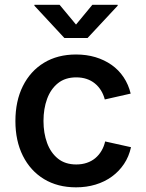

<svg xmlns="http://www.w3.org/2000/svg" viewBox="-20 -784 620 815"><path d="M302.7 11.2Q224.6 11.2 166.7 -23.9Q108.9 -59.1 77.1 -122.6Q45.4 -186 45.4 -270Q45.4 -355 77.1 -418.7Q108.9 -482.4 166.7 -517.6Q224.6 -552.7 302.7 -552.7Q347.2 -552.7 385.3 -541.3Q423.3 -529.8 453.6 -508.5Q483.9 -487.3 504.6 -456.3Q525.4 -425.3 534.7 -386.7L424.8 -361.8Q419.4 -382.8 408.7 -400.1Q397.9 -417.5 382.6 -429.9Q367.2 -442.4 347.4 -449Q327.6 -455.6 303.7 -455.6Q256.8 -455.6 226.1 -430.9Q195.3 -406.2 179.9 -364.3Q164.6 -322.3 164.6 -270.5Q164.6 -219.2 179.9 -177.2Q195.3 -135.3 226.1 -110.6Q256.8 -85.9 303.7 -85.9Q328.1 -85.9 348.4 -92.8Q368.7 -99.6 384.3 -112.5Q399.9 -125.5 410.6 -143.6Q421.4 -161.6 426.3 -183.6L536.1 -159.2Q527.3 -119.1 506.3 -87.9Q485.4 -56.6 454.8 -34.4Q424.3 -12.2 385.7 -0.5Q347.2 11.2 302.7 11.2ZM232.9 -763.7 302.7 -679.7 372.1 -763.7H479.5V-759.8L351.6 -622.6H253.4L126 -759.8V-763.7Z"/></svg>

Font: Inter Cardless
Style: Medium
Weight: 500
Designer: Rasmus Andersson
Foundry: rsms
Version: Version 4.001;git-9221beed3